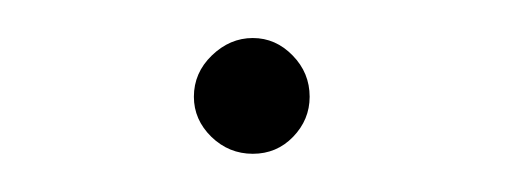

<svg xmlns="http://www.w3.org/2000/svg" viewBox="-20 -361 269 102"><path d="M83 -309.6Q83 -322.3 92.5 -331.5Q102.1 -340.8 114.3 -340.8Q126.5 -340.8 135.5 -331.5Q144.5 -322.3 144.5 -309.6Q144.5 -297.4 135.7 -288.3Q127 -279.3 114.3 -279.3Q101.6 -279.3 92.3 -288.3Q83 -297.4 83 -309.6Z"/></svg>

Font: Pretendard JP Thin
Style: Regular
Weight: 100
Designer: Base glyphs from Inter by Rasmus Andersson; Hangeul glyphs from Noto Sans CJK(Source Han Sans) by Jang Soo-young and Kan
Foundry: Kil Hyung-jin
Version: Version 1.309